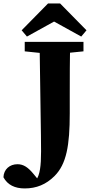

<svg xmlns="http://www.w3.org/2000/svg" viewBox="-105 -894 521 1087"><path d="M34.9 172.8C100.9 172.8 155.9 150.4 203.8 102.5C271.5 34.8 289.9 -71.3 289.9 -252.2V-356.4C289.9 -457.8 289.9 -558.9 292.9 -657H119C123.3 -316.2 127.5 -135.7 127.5 -36.7C127.5 45 121 96.4 99.6 124.7L98 134.9L106 137.5L117.6 130.8L85.3 91.4C54.5 53.8 28.4 35.7 -6 35.7C-50 35.7 -83.8 64.3 -85.5 109.7C-62 153.4 -20.1 172.8 34.9 172.8ZM35 -603.3 180.1 -588.3H218.8L367.6 -603.3V-657H35V-603.3ZM235.2 -874.5H167.1L17.6 -722.5L47.5 -687L248.9 -798.4H153.4L354.9 -687L384.7 -722.5L235.2 -874.5Z"/></svg>

Font: Source Serif Variable
Style: Regular
Weight: 389
Designer: Frank Grießhammer
Foundry: Adobe Systems Incorporated
Version: Version 3.001;hotconv 1.0.111;makeotfexe 2.5.65597